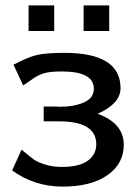

<svg xmlns="http://www.w3.org/2000/svg" viewBox="-20 -682 518 712"><path d="M86 -567V-662H181V-567ZM290 -567V-662H385V-567ZM25 -50 60 -127Q64 -124 79.5 -111Q95 -98 108 -89Q121 -80 148.5 -71.5Q176 -63 209 -63Q274 -63 305.5 -86Q337 -109 337 -147Q337 -232 199 -232H142V-287H195L196 -286Q198 -286 199 -286Q254 -286 291 -302Q328 -318 328 -353Q328 -417 209 -417Q165 -417 142 -410Q119 -403 95 -385L66 -365L30 -442Q83 -470 116.5 -478Q150 -486 219 -486Q427 -486 427 -355Q427 -298 342 -260Q439 -225 439 -145Q439 -75 378.5 -32.5Q318 10 212 10Q108 10 25 -50Z"/></svg>

Font: Coval
Style: Medium
Weight: 500
Foundry: Context Ltd
Version: Version 001.000